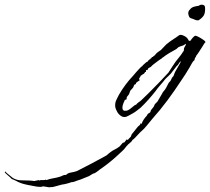

<svg xmlns="http://www.w3.org/2000/svg" viewBox="-538 -486 899 822"><path d="M-327 316 -351 312H-355Q-357 314 -366 314Q-376 314 -389 311.5Q-402 309 -407 308L-418 306L-431 303Q-450 299 -470 288Q-474 286 -478.5 284Q-483 282 -488 280Q-492 275 -504 265Q-516 255 -518 251L-515 248L-510 254Q-503 259 -496.5 265Q-490 271 -483 276Q-466 286 -447 286Q-428 286 -410 287Q-405 287 -400 288Q-395 289 -391 289L-372 285L-368 287Q-367 285 -362.5 285Q-358 285 -354 285Q-343 285 -344 283Q-341 283 -339 285Q-327 280 -311.5 277.5Q-296 275 -283 271Q-276 269 -269.5 265.5Q-263 262 -255 263Q-249 255 -233.5 252.5Q-218 250 -208 246Q-176 230 -145 213.5Q-114 197 -83 180Q-78 176 -74 172.5Q-70 169 -66 166Q-57 159 -46 153.5Q-35 148 -26 141L-13 126Q-11 124 -9 124.5Q-7 125 -6 124L2 114L3 111L9 113L22 99L26 89Q32 81 38.5 73.5Q45 66 50 59Q53 55 58 51.5Q63 48 63 43V42H64Q65 43 66.5 44Q68 45 68 44Q72 34 77.5 25.5Q83 17 90 10L94 3Q96 0 100.5 -2Q105 -4 106 -7L108 -14L120 -29L125 -40L136 -51L156 -85Q158 -90 161.5 -94Q165 -98 168 -102Q173 -109 176.5 -116.5Q180 -124 184 -131L192 -140L199 -154L205 -161L209 -172Q212 -180 219 -191Q220 -193 224.5 -200.5Q229 -208 233 -215.5Q237 -223 236 -224H235V-223Q231 -220 228.5 -215.5Q226 -211 223 -207L219 -204Q209 -191 202 -182Q195 -173 196 -174Q194 -171 183 -160.5Q172 -150 170 -148Q161 -136 148.5 -122Q136 -108 128 -96Q113 -77 96.5 -58.5Q80 -40 63 -24Q55 -18 47.5 -12Q40 -6 31 -1Q23 3 13 9Q3 15 -6 15Q-15 15 -24.5 7Q-34 -1 -38 -11Q-41 -16 -43 -22Q-45 -28 -45 -35Q-45 -48 -39.5 -59Q-34 -70 -29 -80Q-3 -125 33 -163Q36 -167 44.5 -176.5Q53 -186 61 -194.5Q69 -203 72 -203Q72 -205 72 -205Q76 -208 83 -215Q90 -222 94 -222Q95 -224 98 -228Q101 -232 104 -232V-231Q105 -233 106.5 -235Q108 -237 110 -237Q110 -239 111 -239L113 -242H116Q118 -246 121 -246L126 -251Q131 -258 138 -263Q145 -268 151 -272L174 -296Q191 -310 207 -320L218 -327V-328Q223 -330 226.5 -333.5Q230 -337 236 -337Q242 -337 253 -331Q264 -325 269 -314Q271 -310 273.5 -311Q276 -312 277 -311Q282 -319 288.5 -326Q295 -333 299 -333Q303 -333 314 -327Q325 -321 334 -314.5Q343 -308 341 -304L338 -302Q337 -300 328.5 -286.5Q320 -273 312 -261Q304 -249 303 -249Q302 -245 298 -239Q294 -233 295 -229Q288 -224 283.5 -215Q279 -206 274 -198Q265 -183 256 -168.5Q247 -154 237 -140Q209 -97 178.5 -56Q148 -15 114 23Q102 37 91 51Q80 65 66 77Q63 79 55 88Q47 97 39 105Q31 113 29 113Q28 118 21.5 123Q15 128 11 132Q4 139 -2 147Q-8 155 -16 162L-41 185Q-73 214 -111 240Q-115 243 -124 250Q-133 257 -139 257L-157 268Q-162 270 -167 272Q-172 274 -177 276Q-184 279 -191.5 282Q-199 285 -207 287Q-213 289 -219 291.5Q-225 294 -233 294Q-236 296 -251.5 300Q-267 304 -272 304L-309 314Q-312 315 -318 315Q-325 315 -327 316ZM3 -12Q12 -13 25.5 -25Q39 -37 45 -38Q49 -44 56 -48.5Q63 -53 67 -57L96 -85Q117 -106 140 -129.5Q163 -153 183 -175L203 -206L206 -210L207 -212L214 -222Q219 -229 225 -236Q231 -243 236 -250L249 -269Q249 -273 249.5 -277Q250 -281 253 -286Q255 -288 256 -291Q257 -294 258 -297V-298H256Q250 -292 242 -290Q234 -288 226 -284L217 -276Q202 -268 187 -259Q172 -250 158 -239Q154 -239 154 -235Q152 -235 141 -227Q130 -219 120.5 -211.5Q111 -204 111 -203Q108 -199 101 -196Q94 -193 94 -186H87V-178H83V-177Q82 -175 79.5 -172Q77 -169 74 -168Q72 -166 72 -168Q71 -165 69 -164.5Q67 -164 65 -162L58 -150H57L60 -142Q59 -142 52 -137Q45 -132 45 -131H44V-126Q37 -125 35.5 -120Q34 -115 31 -110L20 -98L14 -82L6 -72Q6 -71 4.5 -68Q3 -65 4 -65V-64Q6 -64 3.5 -61Q1 -58 -3 -59Q-5 -55 -9.5 -44.5Q-14 -34 -14 -25Q-14 -9 3 -12ZM312 -399H309Q300 -399 298 -401Q295 -402 289.5 -404.5Q284 -407 279 -408Q271 -410 268 -427V-429Q268 -440 276 -446Q281 -454 294 -457.5Q307 -461 312 -461Q319 -466 325 -466Q340 -466 340 -453Q341 -432 335 -421Q329 -410 312 -399Z"/></svg>

Font: Cherish
Style: Regular
Weight: 400
Designer: Robert E. Leuschke
Foundry: Robert E. Leuschke
Version: Version 1.005